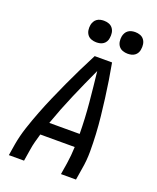

<svg xmlns="http://www.w3.org/2000/svg" viewBox="-171 -1053 941 1153"><g transform="rotate(20 300.0 -477.0)"><path d="M29 0 41 -74Q51 -131 69.5 -187Q88 -243 109.5 -298.5Q131 -354 155 -409Q179 -464 204 -518.5Q229 -573 255.5 -627Q282 -681 310 -735H421Q431 -681 439.5 -627Q448 -573 455 -518.5Q462 -464 468 -409Q474 -354 477 -298.5Q480 -243 480 -186.5Q480 -130 470 -74L458 0H362L374 -74Q378 -100 380.5 -127Q383 -154 384 -181H164Q156 -154 149 -127.5Q142 -101 138 -74L126 0ZM385 -265Q384 -364 375 -461.5Q366 -559 355 -656Q310 -559 268 -461.5Q226 -364 191 -265ZM490 -816Q474 -816 458.5 -821.5Q443 -827 433.5 -839.5Q424 -852 421.5 -868.5Q419 -885 422 -902Q424 -913 430 -924Q436 -935 446 -942Q456 -949 467.5 -951.5Q479 -954 490 -954Q507 -954 522 -948.5Q537 -943 546.5 -930.5Q556 -918 558.5 -901.5Q561 -885 558 -868Q557 -857 551 -846Q545 -835 535 -828Q525 -821 513.5 -818.5Q502 -816 490 -816ZM290 -816Q274 -816 258.5 -821.5Q243 -827 233.5 -839.5Q224 -852 221.5 -868.5Q219 -885 222 -902Q224 -913 230 -924Q236 -935 246 -942Q256 -949 267.5 -951.5Q279 -954 290 -954Q307 -954 322 -948.5Q337 -943 346.5 -930.5Q356 -918 358.5 -901.5Q361 -885 358 -868Q357 -857 351 -846Q345 -835 335 -828Q325 -821 313.5 -818.5Q302 -816 290 -816Z"/></g></svg>

Font: Iosevka Curly MdExObl
Style: Regular
Weight: 500
Width: 7
Italic angle: -9°
Monospace: yes
Designer: Belleve Invis
Foundry: Belleve Invis
Version: Version 11.1.0; ttfautohint (v1.8.3)